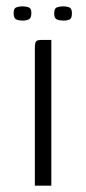

<svg xmlns="http://www.w3.org/2000/svg" viewBox="-20 -586 272 606"><path d="M90 0Q90 -108 90 -216.5Q90 -325 90 -434Q90 -443 91 -448.5Q92 -454 96 -457Q100 -460 110 -460H142V0ZM180 -521Q169 -521 160 -524.5Q151 -528 151 -544Q151 -560 160.5 -563Q170 -566 179 -566Q189 -566 198 -563Q207 -560 207 -544Q207 -528 199.5 -524.5Q192 -521 180 -521ZM52 -521Q40 -521 31.5 -524.5Q23 -528 23 -545Q23 -560 32 -563Q41 -566 51 -566Q61 -566 70 -563Q79 -560 79 -545Q79 -529 71 -525Q63 -521 52 -521Z"/></svg>

Font: Genos Thin Light
Style: Regular
Weight: 300
Version: Version 1.010